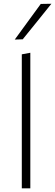

<svg xmlns="http://www.w3.org/2000/svg" viewBox="-20 -1028 300 1048"><path d="M99 0V-731.5L145.5 -740V0ZM60.5 -812Q96 -861 131.8 -909.8Q167.5 -958.5 202.5 -1006.5L260.5 -1007.5Q221 -958 182 -909.8Q143 -861.5 104 -813.5Z"/></svg>

Font: Commissioner ExtraLight
Style: Regular
Weight: 200
Designer: Kostas Bartsokas
Foundry: Kostas Bartsokas
Version: Version 1.000; ttfautohint (v1.8.3)